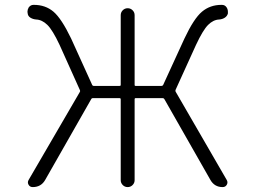

<svg xmlns="http://www.w3.org/2000/svg" viewBox="-20 -762 1040 782"><path d="M695.3 -396.5Q693.4 -391.6 695.3 -388.7L903.3 -29.3Q909.2 -19.5 903.8 -9.8Q898.4 0 886.7 0Q853.5 0 836.9 -29.3L649.4 -358.4Q647.5 -362.3 642.6 -362.3H532.2Q528.3 -362.3 528.3 -357.4V-28.3Q528.3 -16.6 520 -8.3Q511.7 0 500 0Q488.3 0 480 -8.3Q471.7 -16.6 471.7 -28.3V-357.4Q471.7 -362.3 466.8 -362.3H357.4Q353.5 -362.3 351.6 -358.4L164.1 -29.3Q147.5 0 113.3 0Q101.6 0 96.2 -9.8Q90.8 -19.5 96.7 -29.3L304.7 -386.7Q307.6 -390.6 305.7 -394.5L222.7 -579.1Q194.3 -639.6 172.9 -660.6Q151.4 -681.6 127 -682.6Q114.3 -683.6 104 -689.9Q93.8 -696.3 92.8 -707Q91.8 -710.9 91.8 -713.9Q91.8 -722.7 96.7 -731.4Q104.5 -742.2 116.2 -742.2Q117.2 -742.2 118.2 -742.2Q165 -742.2 197.8 -714.4Q230.5 -686.5 269.5 -605.5L355.5 -416Q357.4 -412.1 361.3 -412.1H466.8Q471.7 -412.1 471.7 -416V-700.2Q471.7 -711.9 480 -720.2Q488.3 -728.5 500 -728.5Q511.7 -728.5 520 -720.2Q528.3 -711.9 528.3 -700.2V-416Q528.3 -412.1 532.2 -412.1H637.7Q642.6 -412.1 644.5 -416L731.4 -605.5Q769.5 -686.5 802.7 -714.4Q835.9 -742.2 881.8 -742.2Q882.8 -742.2 883.8 -742.2Q896.5 -742.2 903.3 -731.4Q908.2 -723.6 908.2 -713.9Q908.2 -710.9 908.2 -707Q905.3 -696.3 895.5 -689.9Q885.7 -683.6 873 -682.6Q848.6 -681.6 827.6 -660.6Q806.6 -639.6 778.3 -579.1Z"/></svg>

Font: Gen Jyuu Gothic L Monospace Light
Style: Regular
Weight: 300
Designer: [Source Han Sans]
Ryoko NISHIZUKA  (kana & ideographs); Paul D. Hunt (Latin, Greek & Cyrillic); Wenlong ZHANG  (bopomofo
Version: Version 1.002.20150607